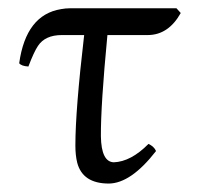

<svg xmlns="http://www.w3.org/2000/svg" viewBox="-20 -429 481 459"><path d="M147 -409.2H401.9L412.1 -397.9Q382.8 -345.7 334 -345.2H236.8Q220.7 -177.2 221.2 -103Q222.2 -42 252 -41Q293 -42.5 335 -85Q348.6 -78.6 353 -67.9Q293 9.3 240.2 9.8Q177.7 9.8 164.6 -40Q160.2 -57.6 160.2 -81.1Q160.2 -165.5 181.2 -345.2H127.9Q87.9 -345.2 70.8 -319.3Q61 -304.7 47.9 -270Q31.2 -271 25.9 -277.8Q42 -393.6 126 -407.2Q136.7 -409.2 147 -409.2Z"/></svg>

Font: Linux Libertine Display O
Style: Regular
Weight: 400
Designer: Philipp H. Poll
Foundry: Philipp H. Poll
Version: Version 5.0.9